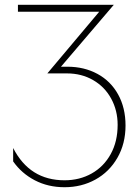

<svg xmlns="http://www.w3.org/2000/svg" viewBox="-20 -770 586 803"><path d="M505 -245Q505 -169 471 -110Q437 -51 379 -19Q321 13 250 13Q181 13 125.5 -16Q70 -45 35 -95V-151Q104 -16 250 -16Q313 -16 363.5 -44.5Q414 -73 443 -125.5Q472 -178 472 -248Q472 -308 445 -357.5Q418 -407 369.5 -435Q321 -463 260 -463H178L395 -721H55V-750H456L235 -491H262Q332 -491 387.5 -461Q443 -431 474 -375Q505 -319 505 -245Z"/></svg>

Font: Poiret One
Style: Regular
Weight: 400
Designer: Denis Masharov (denis.masharov@gmail.com), Cyreal (Charset Expansion)
Foundry: Denis Masharov
Version: Version 1.101